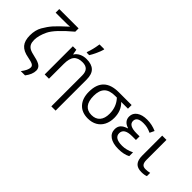

<svg xmlns="http://www.w3.org/2000/svg" viewBox="-29 -1573 2580 2580"><g transform="rotate(45 1261.5 -283.0)"><path d="M85.9 -690.9V-759.8H453.1V-696.8Q239.3 -517.6 189.7 -413.8Q140.1 -310.1 140.1 -229Q140.1 -181.2 154.5 -152.3Q168.9 -123.5 199.7 -105.7Q230.5 -87.9 308.6 -71.3Q386.7 -54.7 419.9 -28.1Q453.1 -1.5 453.1 43Q453.1 115.7 391.1 195.8H310.1Q371.1 117.2 371.1 64.9Q371.1 37.6 344 22.7Q316.9 7.8 247.1 -4.9Q147.9 -22.5 102.1 -75.9Q56.2 -129.4 56.2 -230.5Q56.2 -331.5 97.9 -404.1Q139.6 -476.6 188.7 -532.5Q237.8 -588.4 356 -694.8Q336.4 -690.9 204.1 -690.9Z M935.1 240.2V-346.2Q935.1 -411.6 905.3 -443.8Q875.5 -476.1 812 -476.1Q728 -476.1 689 -430.7Q649.9 -385.3 649.9 -280.8V0H568.8V-535.2H634.8L647.9 -461.9H651.9Q676.8 -502 721.7 -523.4Q766.6 -544.9 821.8 -544.9Q918.5 -544.9 967.3 -498Q1016.1 -451.2 1016.1 -349.1V240.2ZM894.5 -806.2V-794.9Q885.3 -758.8 858.9 -701.2Q832.5 -643.6 808.6 -606H759.8V-620.1Q788.6 -697.8 804.7 -806.2Z M1559.6 -243.2Q1559.6 -375 1474.6 -465.8H1442.9Q1334.5 -465.8 1285.6 -415Q1236.8 -364.3 1236.8 -262.2Q1236.8 -160.2 1278.3 -109.1Q1319.8 -58.1 1397.9 -58.1Q1476.1 -58.1 1517.8 -106.2Q1559.6 -154.3 1559.6 -243.2ZM1643.6 -248Q1643.6 -171.4 1613.5 -112.5Q1583.5 -53.7 1527.6 -22Q1471.7 9.8 1396.5 9.8Q1281.7 9.8 1217.3 -60.5Q1152.8 -130.9 1152.8 -254.9Q1152.8 -535.2 1441.9 -535.2H1685.5V-465.8H1556.6Q1643.6 -384.3 1643.6 -248Z M1834.5 -148.9Q1834.5 -57.1 1982.9 -57.1Q2059.6 -57.1 2148.4 -99.1V-26.9Q2081.5 9.8 1976.1 9.8Q1870.6 9.8 1812 -31.5Q1753.4 -72.8 1753.4 -145Q1753.4 -192.9 1780.3 -224.9Q1807.1 -256.8 1870.6 -276.9V-282.2Q1822.8 -295.9 1796.6 -326.9Q1770.5 -357.9 1770.5 -402.8Q1770.5 -467.8 1825.2 -506.3Q1879.9 -544.9 1972.7 -544.9Q2065.4 -544.9 2150.4 -506.8L2119.6 -441.9Q2073.7 -462.4 2042 -469.2Q2010.3 -476.1 1971.7 -476.1Q1849.6 -476.1 1849.6 -397Q1849.6 -313 2004.4 -313H2058.6V-244.1H1986.3Q1834.5 -244.1 1834.5 -148.9Z M2266.6 -154.8V-535.2H2347.7V-157.2Q2347.7 -106.4 2365.5 -81.8Q2383.3 -57.1 2425.8 -57.1Q2468.3 -57.1 2506.3 -66.9V-4.9Q2471.2 9.8 2415.5 9.8Q2337.4 9.8 2302 -31.2Q2266.6 -72.3 2266.6 -154.8Z"/></g></svg>

Font: OpenSans-Regular
Style: Regular
Weight: 400
Foundry: Ascender Corporation
Version: Version 1.10